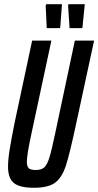

<svg xmlns="http://www.w3.org/2000/svg" viewBox="-20 -880 465 908"><path d="M18 -91Q18 -125 25.5 -172Q33 -219 49 -299L132 -688H223L130 -254Q107 -149 107 -115Q107 -92 116.5 -84Q126 -76 149 -76Q176 -76 189.5 -88.5Q203 -101 213.5 -134.5Q224 -168 242 -254L334 -688H425L341 -299Q310 -153 291.5 -96.5Q273 -40 240.5 -16Q208 8 140 8Q73 8 45.5 -14.5Q18 -37 18 -91ZM264 -747H201L196 -854L199 -860H273L265 -751ZM369 -747H309L302 -854L304 -860H381L370 -751Z"/></svg>

Font: Saira Ultra Condensed SemiBold
Style: Italic
Weight: 600
Width: 1
Italic angle: -12°
Designer: Hector Gatti with collaboration of the Omnibus-Type team
Foundry: Omnibus-Type
Version: Version 1.001; ttfautohint (v1.8)